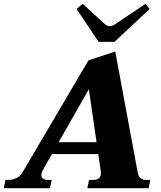

<svg xmlns="http://www.w3.org/2000/svg" viewBox="-55 -998 851 1018"><path d="M468 -776 351 -950 383 -978 492 -878Q511 -859 526 -859Q543 -859 568 -878L717 -978L738 -950L552 -776ZM742 -44 733 0H408L417 -44H438Q480 -44 480 -80Q480 -88 479 -93L466 -181H220L171 -94Q164 -80 164 -70Q164 -57 174 -50.5Q184 -44 198 -44H219L210 0H-35L-26 -44H-10Q11 -44 31.5 -53.5Q52 -63 63 -82L414 -678L556 -725L676 -79Q684 -44 720 -44ZM457 -244 416 -525 256 -244Z"/></svg>

Font: Taviraj
Style: Bold Italic
Weight: 700
Italic angle: -12°
Designer: Katatrad Team
Foundry: CadsonDemak
Version: Version 1.001